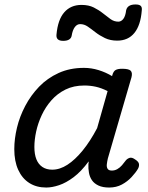

<svg xmlns="http://www.w3.org/2000/svg" viewBox="-20 -823 663 860"><path d="M187 17Q143 17 111 -3.5Q79 -24 61.5 -62.5Q44 -101 44 -155Q44 -201 56 -251Q68 -301 93 -348.5Q118 -396 155 -434.5Q192 -473 242.5 -496Q293 -519 356 -519Q389 -519 421.5 -509Q454 -499 482 -482L483 -486Q488 -504 498 -509.5Q508 -515 527 -515Q557 -515 565.5 -506Q574 -497 569 -477L463 -113Q460 -100 458.5 -87.5Q457 -75 462 -67Q467 -59 481 -59Q494 -59 505.5 -65.5Q517 -72 526.5 -83Q536 -94 544 -105Q551 -113 561 -116Q571 -119 585 -109Q601 -99 602.5 -88.5Q604 -78 598 -67Q588 -50 569.5 -30Q551 -10 526 3.5Q501 17 469 17Q440 17 421 8Q402 -1 392 -15.5Q382 -30 378.5 -49Q375 -68 376 -88Q377 -91 377 -94Q377 -97 377 -100Q344 -55 310 -29.5Q276 -4 244.5 6.5Q213 17 187 17ZM134 -165Q134 -132 143 -109.5Q152 -87 170 -75Q188 -63 214 -63Q248 -63 282 -85Q316 -107 350 -148.5Q384 -190 415 -249L462 -415Q434 -429 409 -434.5Q384 -440 358 -440Q310 -440 273.5 -422Q237 -404 210.5 -374Q184 -344 167 -307.5Q150 -271 142 -234Q134 -197 134 -165ZM263 -640Q230 -640 233 -668Q239 -735 268 -768Q297 -801 345 -801Q377 -801 400 -789.5Q423 -778 441 -763.5Q459 -749 475 -737.5Q491 -726 510 -726Q523 -726 532.5 -738.5Q542 -751 545 -777Q551 -803 587 -803Q604 -803 610.5 -796.5Q617 -790 615 -776Q610 -710 582 -675.5Q554 -641 505 -641Q474 -641 450 -652.5Q426 -664 407.5 -678.5Q389 -693 373 -704Q357 -715 339 -715Q325 -715 315 -701.5Q305 -688 301 -663Q299 -652 289.5 -646Q280 -640 263 -640Z"/></svg>

Font: Playwrite TZ
Style: Regular
Weight: 400
Designer: Veronika Burian, José Scaglione
Foundry: TypeTogether
Version: Version 1.002